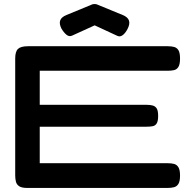

<svg xmlns="http://www.w3.org/2000/svg" viewBox="-20 -917 948 947"><path d="M115 10Q87 10 74.5 1.5Q62 -7 58.5 -21Q55 -35 55 -52V-629Q55 -663 69 -676Q83 -689 118 -689H808Q825 -689 838.5 -685.5Q852 -682 860 -669.5Q868 -657 868 -628Q868 -600 860 -587Q852 -574 838 -571Q824 -568 807 -568H176V-400H704Q721 -400 733.5 -396.5Q746 -393 753 -382Q760 -371 760 -345Q760 -320 753 -308.5Q746 -297 733 -294.5Q720 -292 702 -292H176V-112H808Q825 -112 838.5 -108.5Q852 -105 860 -92Q868 -79 868 -51Q868 -23 860 -10Q852 3 838 6.5Q824 10 807 10ZM447 -897Q453 -897 457.5 -895.5Q462 -894 466 -892L585 -843Q610 -833 616 -816Q622 -799 609 -774Q598 -753 585 -743.5Q572 -734 559 -740L447 -792L335 -741Q321 -735 308 -745.5Q295 -756 283 -776Q271 -800 277 -816.5Q283 -833 308 -843L427 -892Q430 -894 435 -895.5Q440 -897 447 -897Z"/></svg>

Font: Fredoka Expanded Medium
Style: Regular
Weight: 500
Width: 7
Designer: Ben Nathan
Foundry: Milena B. Brandão, Ben Nathan
Version: Version 2.001